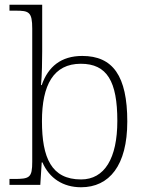

<svg xmlns="http://www.w3.org/2000/svg" viewBox="-20 -780 619 810"><path d="M322 10C441 10 517 -82 517 -267C517 -460 456 -544 327 -544C238 -544 183 -499 156 -421H153C157 -461 158 -526 158 -563V-760H20V-735H46C102 -735 116 -730 116 -659V-98C116 -30 105 -25 38 -25H20V0H150L156 -95H159C188 -28 246 10 322 10ZM322 -23C197 -23 157 -114 157 -269C157 -422 206 -511 321 -511C432 -511 475 -436 475 -270C475 -112 421 -23 322 -23Z"/></svg>

Font: Noto Serif Gurmukhi ExtraLight
Style: Regular
Weight: 200
Designer: Vaibhav Singh and the Monotype Design Team
Foundry: Monotype Imaging Inc.
Version: Version 2.004